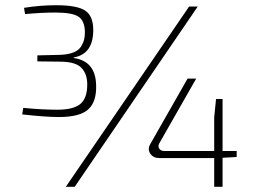

<svg xmlns="http://www.w3.org/2000/svg" viewBox="-20 -715 976 735"><path d="M262 -495V-493Q346 -481 348 -389Q350 -325 317.5 -296Q285 -267 206 -267Q155 -267 65 -277L69 -302Q141 -295 200 -295Q261 -295 287.5 -317Q314 -339 314 -392Q314 -432 291.5 -455.5Q269 -479 209 -479L123 -480V-503L209 -505Q240 -506 260.5 -514Q281 -522 290 -536.5Q299 -551 302 -563.5Q305 -576 305 -593Q304 -636 280 -651.5Q256 -667 192 -667Q138 -667 76 -661L72 -685Q133 -695 195 -695Q275 -695 306 -674.5Q337 -654 337 -600Q337 -508 262 -495ZM737 -690 266 0H232L704 -690ZM886 -114 832 -111V0H800V-110H589Q567 -110 555.5 -126.5Q544 -143 555 -163L698 -414H731L589 -165Q584 -154 590 -145.5Q596 -137 609 -137H800V-266L807 -336H832V-137H886Z"/></svg>

Font: Exo 2.0 Extra Light
Style: Regular
Weight: 250
Designer: Natanael Gama
Version: Version 1.001;PS 001.001;hotconv 1.0.70;makeotf.lib2.5.58329